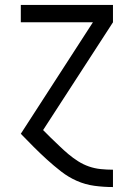

<svg xmlns="http://www.w3.org/2000/svg" viewBox="-20 -540 540 775"><path d="M435 215Q398 215 361 210Q324 205 290 190Q256 175 226.5 152Q197 129 169.5 104Q142 79 116 53Q90 27 64 0L355 -450H64V-520H436V-450L154 -15Q162 -7 169 0Q176 7 183 14L185 16Q203 33 220.5 50Q238 67 256.5 82.5Q275 98 295.5 111Q316 124 339 132Q362 140 386.5 142.5Q411 145 435 145H436V215Z"/></svg>

Font: Iosevka Fixed
Style: Regular
Weight: 400
Monospace: yes
Designer: Belleve Invis
Foundry: Belleve Invis
Version: Version 33.2.4